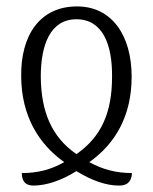

<svg xmlns="http://www.w3.org/2000/svg" viewBox="-20 -567 476 598"><path d="M84 11C123 11 170 -4 218 -34C267 -4 311 11 351 11C383 11 390 -9 391 -28C342 -28 300 -39 258 -62C339 -119 390 -206 390 -328C390 -456 329 -547 220 -547C104 -547 44 -457 46 -328C47 -206 100 -119 180 -62C138 -38 96 -28 48 -28C48 -4 58 11 84 11ZM218 -87C140 -141 108 -220 107 -328C107 -428 137 -507 218 -507C300 -507 330 -428 329 -328C329 -217 296 -141 218 -87Z"/></svg>

Font: Noto Serif Georgian ExtraCondensed Light
Style: Regular
Weight: 300
Width: 2
Designer: Monotype Design Team, Akaki Razmadze
Foundry: Google LLC
Version: Version 2.003